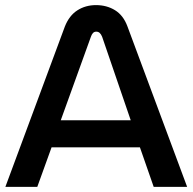

<svg xmlns="http://www.w3.org/2000/svg" viewBox="-20 -732 754 752"><path d="M1 0 234 -628Q251 -671 283 -691.5Q315 -712 356 -712Q398 -712 430.5 -692Q463 -672 479 -629L713 0H582L528 -155H182L126 0ZM218 -261H492L380 -588Q376 -598 370.5 -603Q365 -608 357 -608Q349 -608 344 -602.5Q339 -597 336 -588Z"/></svg>

Font: MuseoModerno SemiBold Medium
Style: Regular
Weight: 500
Version: Version 1.001